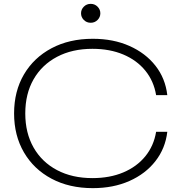

<svg xmlns="http://www.w3.org/2000/svg" viewBox="-20 -963 932 995"><path d="M847 -280Q837 -194 785.5 -128Q734 -62 650.5 -25Q567 12 461 12Q339 12 247 -37Q155 -86 104 -173.5Q53 -261 53 -375Q53 -490 104 -577Q155 -664 247 -713Q339 -762 461 -762Q567 -762 650.5 -725Q734 -688 785.5 -622.5Q837 -557 847 -470H789Q777 -543 733 -597Q689 -651 619 -680.5Q549 -710 459 -710Q354 -710 275.5 -668.5Q197 -627 154 -552Q111 -477 111 -375Q111 -274 154 -198.5Q197 -123 275.5 -81.5Q354 -40 459 -40Q549 -40 619 -69.5Q689 -99 733 -153Q777 -207 789 -280ZM450 -845Q429 -845 414.5 -859.5Q400 -874 400 -894Q400 -914 414.5 -928.5Q429 -943 450 -943Q471 -943 485.5 -928.5Q500 -914 500 -894Q500 -874 485.5 -859.5Q471 -845 450 -845Z"/></svg>

Font: Unbounded ExtraLight
Style: Regular
Weight: 250
Designer: Luke Prowse, Jean-Baptiste Morizot, Fátima Lázaro, Florian Runge
Foundry: NaN
Version: Version 1.701;gftools[0.9.28.dev5+ged2979d]